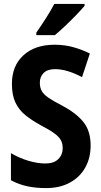

<svg xmlns="http://www.w3.org/2000/svg" viewBox="-20 -953 516 983"><path d="M444 -208Q444 -145 417 -96Q390 -47 338.5 -18.5Q287 10 216 10Q164 10 121 1Q78 -8 36 -30V-169Q78 -144 125 -130Q172 -116 212 -116Q256 -116 278.5 -138.5Q301 -161 301 -195Q301 -218 291.5 -235.5Q282 -253 258 -270.5Q234 -288 190 -311Q144 -336 110.5 -363Q77 -390 59 -428Q41 -466 41 -524Q41 -616 100 -670Q159 -724 260 -724Q310 -724 355 -711.5Q400 -699 440 -679L400 -558Q323 -599 262 -599Q223 -599 203.5 -579.5Q184 -560 184 -530Q184 -505 193.5 -487.5Q203 -470 227.5 -453Q252 -436 297 -413Q369 -375 406.5 -329Q444 -283 444 -208ZM413 -923Q398 -905 371 -877Q344 -849 314.5 -821Q285 -793 261 -773H166V-786Q191 -822 216 -861Q241 -900 258 -933H413Z"/></svg>

Font: Noto Sans Lao Condensed
Style: Bold
Weight: 700
Width: 3
Designer: Monotype Design Team
Foundry: Monotype Imaging Inc.
Version: Version 2.003; ttfautohint (v1.8.4.7-5d5b)